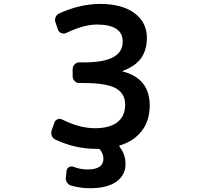

<svg xmlns="http://www.w3.org/2000/svg" viewBox="-20 -784 1040 1000"><path d="M448.2 196.3Q398.4 196.3 350.6 182.6Q336.9 178.7 328.6 166Q320.3 153.3 323.2 137.7L327.1 103.5Q329.1 91.8 340.3 85.9Q351.6 80.1 363.3 85Q399.4 98.6 432.6 98.6Q434.6 98.6 436.5 98.6Q517.6 98.6 518.6 43.9Q518.6 15.6 500 -5.9Q497.1 -8.8 492.2 -8.8H479.5Q371.1 -8.8 269.5 -56.6Q255.9 -62.5 250 -76.2Q247.1 -84 247.1 -91.8Q247.1 -98.6 249 -104.5L262.7 -144.5Q266.6 -157.2 279.3 -162.6Q292 -168 304.7 -161.1Q395.5 -116.2 474.6 -116.2Q551.8 -116.2 592.8 -148.4Q631.8 -180.7 631.8 -239.3Q631.8 -295.9 585 -323.2Q536.1 -351.6 417 -351.6H392.6Q378.9 -351.6 368.7 -361.8Q358.4 -372.1 358.4 -386.7V-423.8Q358.4 -438.5 368.7 -448.7Q378.9 -459 392.6 -459H417Q519.5 -459 570.3 -486.3Q619.1 -513.7 619.1 -566.4Q619.1 -611.3 586.9 -632.8Q553.7 -656.2 485.4 -656.2Q416 -656.2 325.2 -612.3Q312.5 -606.4 299.8 -611.3Q287.1 -616.2 282.2 -628.9L269.5 -666Q263.7 -680.7 269.5 -694.3Q275.4 -708 288.1 -713.9Q394.5 -762.7 500 -763.7Q614.3 -763.7 678.7 -716.8Q745.1 -668.9 745.1 -586.9Q745.1 -513.7 705.1 -468.8Q673.8 -434.6 618.2 -414.1Q617.2 -414.1 617.2 -413.1Q617.2 -412.1 618.2 -412.1Q759.8 -376 759.8 -234.4Q759.8 -151.4 713.9 -96.7Q700.2 -80.1 683.1 -66.4Q666 -52.7 646 -43Q626 -33.2 603.5 -26.4Q599.6 -25.4 601.6 -21.5Q633.8 20.5 633.8 69.3Q633.8 128.9 585 163.1Q537.1 196.3 448.2 196.3Z"/></svg>

Font: Rounded-L Mgen+ 1m medium
Style: Regular
Weight: 500
Designer: [Source Han Sans]
Ryoko NISHIZUKA  (kana & ideographs); Paul D. Hunt (Latin, Greek & Cyrillic); Wenlong ZHANG  (bopomofo
Version: Version 1.059.20150602